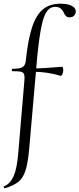

<svg xmlns="http://www.w3.org/2000/svg" viewBox="-39 -746 431 1041"><path d="M372 -684Q372 -671 363 -661.5Q354 -652 339 -652Q325 -652 318 -659.5Q311 -667 305 -681Q296 -697 285.5 -703Q275 -709 262 -709Q233 -709 215.5 -685Q198 -661 186 -604.5Q174 -548 163 -439L119 64Q112 140 99 179.5Q86 219 61 239.5Q36 260 -13 275Q-16 276 -18 270.5Q-20 265 -17 264Q16 251 34.5 210Q53 169 60 84L93 -306Q94 -314 94 -327Q94 -342 88.5 -349Q83 -356 70 -358Q57 -360 28 -360Q25 -360 25 -366Q25 -373 29 -373Q69 -373 84 -382.5Q99 -392 101 -418Q113 -532 135 -598.5Q157 -665 194 -695.5Q231 -726 289 -726Q328 -726 350 -714.5Q372 -703 372 -684ZM304 -364Q304 -354 299 -343.5Q294 -333 290 -335Q215 -357 142 -357L144 -375Q195 -375 298 -384Q300 -385 302 -378.5Q304 -372 304 -364Z"/></svg>

Font: Cormorant Unicase
Style: Regular
Weight: 400
Designer: Christian Thalmann (Catharsis Fonts)
Foundry: Catharsis Fonts
Version: Version 4.000